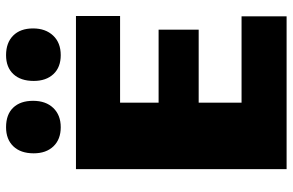

<svg xmlns="http://www.w3.org/2000/svg" viewBox="-182 -726 943 618"><g transform="rotate(-90 289.0 -416.5)"><path d="M54 -643H547V-501H268V-377H503V-248H268V-110H546V35H54ZM189 -692Q150 -692 127.5 -715.5Q105 -739 105 -779Q105 -821 127.5 -844.5Q150 -868 189 -868Q230 -868 252 -845Q274 -822 274 -781Q274 -740 251 -716Q228 -692 189 -692ZM421 -692Q382 -692 360 -715.5Q338 -739 338 -779Q338 -821 360 -844.5Q382 -868 421 -868Q461 -868 484 -845Q507 -822 507 -781Q507 -741 484 -716.5Q461 -692 421 -692Z"/></g></svg>

Font: Lalezar
Style: Bold
Weight: 700
Designer: Borna Izadpanah
Foundry: Borna Izadpanah
Version: Version 1.003;January 24, 2021;FontCreator 13.0.0.2683 64-bi